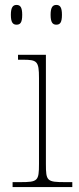

<svg xmlns="http://www.w3.org/2000/svg" viewBox="-20 -758 320 778"><path d="M208 -658C223 -658 231 -666 231 -698C231 -729 223 -738 208 -738C194 -738 185 -729 185 -698C185 -666 194 -658 208 -658ZM47 -658C62 -658 70 -666 70 -698C70 -729 62 -738 47 -738C33 -738 24 -729 24 -698C24 -666 33 -658 47 -658ZM31 0H273V-20H245C170 -20 166 -24 166 -94V-536H53V-516H71C130 -516 138 -511 138 -442V-94C138 -24 133 -20 61 -20H31Z"/></svg>

Font: Noto Serif Malayalam Thin
Style: Regular
Weight: 100
Designer: Indian type Foundry, Jelle Bosma, Monotype Design Team
Foundry: Monotype Imaging Inc.
Version: Version 2.104